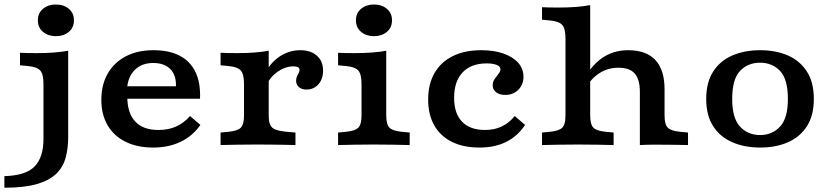

<svg xmlns="http://www.w3.org/2000/svg" viewBox="-56 -655 3758 867"><path d="M140.3 -208.2V-275Q140.3 -319.4 126.1 -336.1Q111.9 -352.7 71 -356.7L34.4 -360.2V-416.7Q49.6 -415.9 66.3 -415.5Q83 -415.1 109.7 -415.1Q152.3 -415.1 188.1 -417.9Q223.9 -420.7 251.9 -425.9V-416.7V-208.2ZM-36.2 192.7V140.3Q60.2 137.9 100.3 96.6Q140.3 55.3 140.3 -27.8V-208.2H251.9V-36.3Q251.9 14.7 240.5 56.9Q229.1 99.1 198.3 129.2Q167.5 159.4 110.7 176.1Q53.9 192.7 -36.2 192.7ZM196.4 -491.6Q161.6 -491.6 138.3 -511Q115 -530.4 115 -563.2Q115 -595.9 138.3 -615.3Q161.6 -634.7 196.4 -634.7Q231.3 -634.7 254.6 -615.3Q277.9 -595.9 277.9 -563.2Q277.9 -530.4 254.6 -511Q231.3 -491.6 196.4 -491.6Z M635.3 11.3Q564.1 11.3 511.4 -14.6Q458.6 -40.4 430.1 -88.9Q401.6 -137.3 401.6 -204.3Q401.6 -272.4 430.3 -322.6Q459.1 -372.8 511.9 -400.6Q564.7 -428.3 637.1 -428.3Q708.1 -428.3 755.8 -403.3Q803.5 -378.3 826.8 -329.5Q850.1 -280.8 847.2 -209.2H479.3L477.6 -265.6H738.7Q739.5 -299.8 727.6 -322.9Q715.6 -346.1 692.6 -358.3Q669.6 -370.6 635.9 -370.6Q584.6 -370.6 553.2 -339.9Q521.8 -309.1 517.5 -254.1L520.8 -249.5Q520 -243.4 519.4 -236.1Q518.8 -228.8 518.8 -219.2Q518.8 -144.5 554.6 -106.3Q590.4 -68.1 659 -68.1Q704 -68.1 738.8 -83.4Q773.6 -98.8 802.1 -131L848.9 -90.9Q814.1 -40.8 759.8 -14.8Q705.4 11.3 635.3 11.3Z M1101.7 -2.4Q1053.2 -2.4 1014.7 -1.6Q976.2 -0.8 940 0V-56.5L976.6 -60Q1017.5 -64 1031.7 -78.8Q1045.9 -93.6 1045.9 -133.6V-208.2H1157.4V-133.6Q1157.4 -106.8 1164 -91.8Q1170.5 -76.8 1187.2 -70.2Q1203.8 -63.6 1233.4 -60.4L1278.2 -56.5V0Q1252.5 -0.8 1225.1 -1.2Q1197.6 -1.6 1167.3 -2Q1136.9 -2.4 1101.7 -2.4ZM1045.9 -208.2V-275Q1045.9 -319.4 1031.7 -336.1Q1017.5 -352.7 976.6 -356.7L940 -360.2V-416.7Q955.2 -415.9 971.9 -415.5Q988.6 -415.1 1015.3 -415.1Q1057.9 -415.1 1093.7 -417.9Q1129.5 -420.7 1157.4 -425.9V-416.7V-208.2ZM1327.9 -250.6Q1306.6 -250.6 1293.8 -261.6Q1281.1 -272.6 1281.1 -291Q1281.1 -301.8 1285.1 -310.3Q1289.1 -318.8 1292.9 -326Q1296.7 -333.3 1296.7 -339.7Q1296.7 -355.4 1268.4 -355.4Q1245.6 -355.4 1222.7 -345.2Q1199.8 -335 1180.8 -317.6Q1161.7 -300.1 1151.4 -277.6L1149.9 -339.7Q1175.4 -381.8 1215.1 -405.1Q1254.8 -428.3 1299.7 -428.3Q1347.3 -428.3 1375.1 -403.5Q1402.9 -378.7 1402.9 -336.3Q1402.9 -298.4 1382 -274.5Q1361.2 -250.6 1327.9 -250.6Z M1576.5 -208.2V-275Q1576.5 -319.4 1562.3 -336.1Q1548.2 -352.7 1507.3 -356.7L1470.6 -360.2V-416.7Q1485.8 -415.9 1502.5 -415.5Q1519.3 -415.1 1545.9 -415.1Q1588.5 -415.1 1624.3 -417.9Q1660.2 -420.7 1688.1 -425.9V-416.7V-208.2ZM1632.3 -2.4Q1583.8 -2.4 1545.3 -1.6Q1506.9 -0.8 1470.6 0V-56.5L1507.3 -60Q1548.2 -64 1562.3 -78.8Q1576.5 -93.6 1576.5 -133.6V-208.2H1688.1V-133.6Q1688.1 -93.6 1702.3 -78.8Q1716.4 -64 1757.3 -60L1794 -56.5V0Q1758.2 -0.8 1719.5 -1.6Q1680.8 -2.4 1632.3 -2.4ZM1632.7 -491.6Q1597.9 -491.6 1574.6 -511Q1551.3 -530.4 1551.3 -563.2Q1551.3 -595.9 1574.6 -615.3Q1597.9 -634.7 1632.7 -634.7Q1667.6 -634.7 1690.9 -615.3Q1714.1 -595.9 1714.1 -563.2Q1714.1 -530.4 1690.9 -511Q1667.6 -491.6 1632.7 -491.6Z M2109.2 11.3Q2036.6 11.3 1984.7 -14.4Q1932.8 -40 1905.1 -88.6Q1877.4 -137.2 1877.4 -205.3Q1877.4 -275.4 1906.2 -325.2Q1934.9 -375.1 1988.7 -401.7Q2042.5 -428.3 2117.3 -428.3Q2174.6 -428.3 2217.4 -413.2Q2260.2 -398.1 2284 -371.4Q2307.8 -344.8 2307.8 -308.4Q2307.8 -272.7 2284.5 -249.6Q2261.3 -226.4 2225.5 -226.4Q2199.4 -226.4 2184.1 -238.4Q2168.9 -250.4 2168.9 -269.8Q2168.9 -286.1 2177.7 -298.4Q2186.5 -310.8 2195.1 -321.6Q2203.8 -332.3 2203.8 -342.1Q2203.8 -354.9 2187.2 -361.8Q2170.7 -368.7 2141.1 -368.7Q2071.2 -368.7 2032.9 -328Q1994.6 -287.3 1994.6 -213.4Q1994.6 -142.8 2030.5 -105.4Q2066.3 -68.1 2134.3 -68.1Q2176 -68.1 2209.2 -83.6Q2242.3 -99.2 2268.4 -131L2315.1 -90.9Q2281.6 -40.1 2230.1 -14.4Q2178.7 11.3 2109.2 11.3Z M2553.3 -2.4Q2504.8 -2.4 2466.3 -1.6Q2427.8 -0.8 2391.6 0V-56.5L2428.2 -60Q2469.1 -64 2483.3 -78.8Q2497.5 -93.6 2497.5 -133.6V-208.2H2609.1V-133.6Q2609.1 -93.6 2623.2 -78.8Q2637.4 -64 2678.3 -60L2714.9 -56.5V0Q2679.2 -0.8 2640.4 -1.6Q2601.7 -2.4 2553.3 -2.4ZM2833.4 -208.2V-240.8Q2833.4 -296 2810.5 -322.6Q2787.6 -349.2 2736.6 -349.2Q2687.2 -349.2 2648 -322.8Q2608.7 -296.5 2579.6 -243.6L2571.7 -279.3Q2608.1 -353.5 2659.9 -390.9Q2711.8 -428.3 2780.5 -428.3Q2862 -428.3 2903.5 -383.9Q2944.9 -339.4 2944.9 -252V-208.2ZM2833.4 0V-208.2H2944.9V-133.6Q2944.9 -93.6 2959.1 -78.8Q2973.3 -64 3014.2 -60L3050.8 -56.5V0Q3021.7 -0.8 2986.6 -1.2Q2951.5 -1.6 2929.8 -1.6Q2908.1 -1.6 2884.7 -1.6Q2861.2 -1.6 2833.4 0ZM2497.5 -208.2V-480.8Q2497.5 -525.2 2483.3 -541.9Q2469.1 -558.6 2428.2 -562.5L2391.6 -566.1V-622.5Q2406.8 -621.7 2423.5 -621.3Q2440.2 -620.9 2466.9 -620.9Q2509.5 -620.9 2545.3 -623.7Q2581.1 -626.6 2609.1 -631.8V-622.5V-208.2Z M3376.4 11.3Q3306.7 11.3 3251.6 -12.4Q3196.5 -36 3164.8 -84.5Q3133 -132.9 3133 -208.1Q3133 -283.4 3164.6 -332.2Q3196.1 -381 3251.4 -404.7Q3306.7 -428.3 3376.4 -428.3Q3447 -428.3 3501.5 -404.7Q3555.9 -381 3587.5 -332.2Q3619 -283.4 3619 -208.1Q3619 -133.2 3587.5 -84.6Q3555.9 -36 3501.5 -12.4Q3447 11.3 3376.4 11.3ZM3376.4 -45.2Q3430.9 -45.2 3466.4 -83.3Q3501.8 -121.4 3501.8 -208.1Q3501.8 -297.4 3466.4 -334.7Q3430.9 -371.9 3376.4 -371.9Q3321.1 -371.9 3285.7 -334.7Q3250.3 -297.4 3250.3 -208.1Q3250.3 -121.4 3285.7 -83.3Q3321.1 -45.2 3376.4 -45.2Z"/></svg>

Font: Playfair 5pt SemiExpanded Light
Style: Regular
Weight: 300
Width: 6
Designer: Claus Eggers Sørensen
Foundry: Claus Eggers Sørensen
Version: Version 2.203